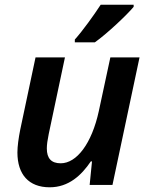

<svg xmlns="http://www.w3.org/2000/svg" viewBox="-20 -786 635 816"><path d="M298 -618V-606H383C434 -642 519 -722 548 -757V-766H408C378 -720 332 -656 298 -618ZM191 10C272 10 326 -41 366 -100H371L361 0H458L573 -542H449L400 -314C370 -176 306 -92 238 -92C198 -92 179 -113 179 -155C179 -171 182 -192 187 -216L256 -542H131L66 -235C59 -200 54 -164 54 -138C54 -45 102 10 191 10Z"/></svg>

Font: Noto Sans SemiBold
Style: Italic
Weight: 600
Italic angle: -12°
Designer: Monotype Design Team
Foundry: Monotype Imaging Inc.
Version: Version 2.013